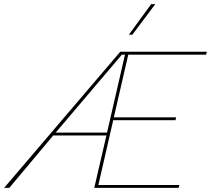

<svg xmlns="http://www.w3.org/2000/svg" viewBox="-86 -911 1023 931"><path d="M-66 0 497 -660H917L913 -646H536L466 -342H768L765 -328H463L391 -14H784L780 0H371L430 -254H172L-41 0ZM184 -268H433L520 -646H505ZM647 -891H667L556 -743H539Z"/></svg>

Font: Work Sans Thin
Style: Italic
Weight: 250
Italic angle: -13°
Designer: Wei Huang
Foundry: Wei Huang
Version: Version 2.012